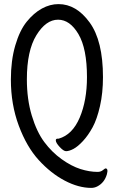

<svg xmlns="http://www.w3.org/2000/svg" viewBox="-20 -720 562 936"><path d="M456 118Q471 118 481.5 109.5Q492 101 494 101Q509 101 501 130Q489 171 454 189Q440 196 425 196Q363 196 295.5 160.5Q228 125 169 60.5Q110 -4 71.5 -107.5Q33 -211 33 -332Q33 -425 54.5 -498.5Q76 -572 110.5 -614.5Q145 -657 184.5 -678.5Q224 -700 265 -700Q352 -700 417 -610.5Q482 -521 482 -344Q482 -267 467.5 -203Q453 -139 431.5 -99.5Q410 -60 384.5 -32.5Q359 -5 338 6Q317 17 302 17Q290 17 271 -3.5Q252 -24 252 -36Q252 -44 261 -44H266Q333 -63 368.5 -146.5Q404 -230 404 -344Q404 -483 362.5 -553.5Q321 -624 263 -624Q204 -624 157.5 -548.5Q111 -473 111 -333Q111 -236 135 -156.5Q159 -77 196 -27.5Q233 22 280.5 56Q328 90 372 104Q416 118 456 118Z"/></svg>

Font: Grand Hotel
Style: Regular
Weight: 400
Designer: Brian J. Bonislawsky & Jim Lyles for Astigmatic (AOETI)
Foundry: Astigmatic (AOETI)
Version: Version 001.000